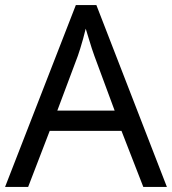

<svg xmlns="http://www.w3.org/2000/svg" viewBox="-20 -737 679 757"><path d="M545 0 459 -221H176L91 0H0L279 -717H360L638 0ZM352 -517Q349 -525 342 -546Q335 -567 328.5 -589.5Q322 -612 318 -624Q313 -604 307.5 -583.5Q302 -563 296.5 -546Q291 -529 287 -517L206 -301H432Z"/></svg>

Font: Noto Sans Kawi
Style: Regular
Weight: 400
Designer: Fadhl Haqq
Version: Version 1.000